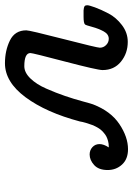

<svg xmlns="http://www.w3.org/2000/svg" viewBox="96 -614 524 755"><g transform="rotate(-90 357.5 -236.0)"><path d="M66.9 -74.2Q66.9 -109.4 86.4 -127.2Q106 -145 127.9 -145Q145 -145 157 -134Q168.9 -123 168.9 -106Q168.9 -89.8 155.8 -69.8H159.2Q170.4 -69.8 180.7 -72.5Q190.9 -75.2 198.5 -79.1Q206.1 -83 213.6 -89.6Q221.2 -96.2 225.6 -101.6Q230 -106.9 235.1 -116Q240.2 -125 242.7 -131.1Q245.1 -137.2 248 -146.5Q251 -155.8 252.4 -159.9Q253.9 -164.1 255.9 -173.1Q257.8 -182.1 257.8 -183.1Q293 -315.9 353 -397Q413.1 -478 486.8 -478Q536.6 -478 576.4 -458.5Q616.2 -439 616.2 -394Q616.2 -380.9 582 -248Q547.9 -115.2 547.9 -105Q547.9 -90.8 558.3 -80.3Q568.8 -69.8 583 -69.8Q601.1 -69.8 612.1 -89.8Q623 -109.9 629.6 -134.5Q636.2 -159.2 639.2 -163.1Q644 -168.9 669.9 -168.9H681.2Q690.9 -168.9 694.6 -168.9Q698.2 -168.9 704.6 -167.5Q710.9 -166 712.9 -163.1Q714.8 -160.2 714.8 -153.8Q714.8 -147 706.5 -124Q698.2 -101.1 682.6 -71Q667 -41 637 -18.1Q606.9 4.9 570.8 4.9Q525.9 4.9 492.9 -22Q460 -48.8 460 -94.2Q460 -114.3 493.4 -241.7Q526.9 -369.1 526.9 -377.9Q526.9 -401.9 475.1 -401.9Q450.2 -401.9 427 -377.9Q403.8 -354 387 -315.4Q370.1 -276.9 358.2 -241.9Q346.2 -207 336.7 -171.6Q327.1 -136.2 325.2 -131.8Q298.3 -62 247.6 -28.1Q196.8 5.9 148.9 5.9Q109.9 5.9 88.4 -17.6Q66.9 -41 66.9 -74.2Z"/></g></svg>

Font: CMU Concrete
Style: BoldItalic
Weight: 700
Italic angle: -14.04°
Version: Version 0.7.0